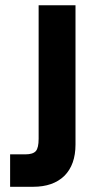

<svg xmlns="http://www.w3.org/2000/svg" viewBox="-20 -715 371 740"><path d="M78.1 -120.1Q106.9 -120.1 118.2 -132.8Q128.9 -145 128.9 -180.2V-694.8H271V-158.2Q271 -80.1 228 -37.1Q184.6 4.9 107.9 4.9H19V-120.1Z"/></svg>

Font: D-DIN-PRO ExtraBold
Style: Bold
Weight: 800
Designer: Charles Nix
Foundry: CyberFei
Version: Version 1.000;hotconv 1.0.109;makeotfexe 2.5.65596